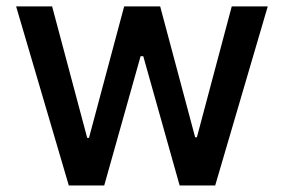

<svg xmlns="http://www.w3.org/2000/svg" viewBox="-20 -565 865 585"><path d="M189.6 0 29.1 -545.5H138.8L245.7 -144.9H251.1L358.3 -545.5H468L574.6 -146.7H579.9L686.1 -545.5H795.8L635.7 0H527.3L416.5 -393.8H408.4L297.6 0Z"/></svg>

Font: InterMG Medium
Style: Regular
Weight: 500
Designer: Rasmus Andersson
Foundry: rsms
Version: Version 3.019;December 26, 2023;FontCreator 15.0.0.2955 64-b